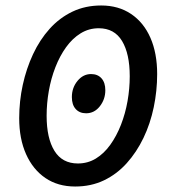

<svg xmlns="http://www.w3.org/2000/svg" viewBox="-20 -668 640 700"><path d="M254 12Q191 12 145.5 -19Q100 -50 75 -106Q50 -162 50 -237Q50 -299 63 -358.5Q76 -418 100.5 -470.5Q125 -523 161 -563Q197 -603 244 -625.5Q291 -648 349 -648Q412 -648 458 -617Q504 -586 528.5 -530Q553 -474 553 -398Q553 -337 540.5 -277Q528 -217 503 -165Q478 -113 442 -73Q406 -33 359 -10.5Q312 12 254 12ZM264 -72Q300 -72 329.5 -90Q359 -108 382 -140Q405 -172 421 -213Q437 -254 445 -299.5Q453 -345 453 -390Q453 -472 425 -518.5Q397 -565 340 -565Q304 -565 274 -546.5Q244 -528 221 -496Q198 -464 182 -423Q166 -382 158 -336.5Q150 -291 150 -246Q150 -164 178.5 -118Q207 -72 264 -72ZM294 -255Q270 -255 256 -270.5Q242 -286 242 -314Q242 -348 262.5 -373Q283 -398 312 -398Q336 -398 350 -382.5Q364 -367 364 -339Q364 -306 344 -280.5Q324 -255 294 -255Z"/></svg>

Font: Source Code Pro ExtraLight SemiBold
Style: Italic
Weight: 600
Italic angle: -11°
Monospace: yes
Version: Version 1.016;hotconv 1.0.116;makeotfexe 2.5.65601